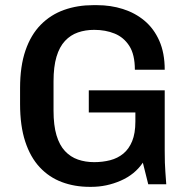

<svg xmlns="http://www.w3.org/2000/svg" viewBox="-20 -716 727 746"><path d="M328 10Q270 10 220.5 -8.5Q171 -27 134.5 -66Q98 -105 78 -166Q58 -227 58 -312V-374Q58 -459 79 -520Q100 -581 138.5 -620Q177 -659 229 -677.5Q281 -696 342 -696H357Q410 -696 457.5 -681Q505 -666 541.5 -635.5Q578 -605 599 -557.5Q620 -510 620 -445H504Q504 -504 482.5 -537.5Q461 -571 425.5 -585.5Q390 -600 346 -600Q312 -600 283 -590Q254 -580 232.5 -557Q211 -534 199.5 -495.5Q188 -457 188 -400V-286Q188 -229 199.5 -190.5Q211 -152 232.5 -129Q254 -106 283 -96Q312 -86 346 -86Q379 -86 408 -93.5Q437 -101 459 -119Q481 -137 493.5 -167.5Q506 -198 506 -244V-279H325V-365H620V-130Q620 -80 622.5 -48.5Q625 -17 626 0H556L535 -84Q504 -38 449 -14Q394 10 335 10Z"/></svg>

Font: Chivo Medium Medium
Style: Regular
Weight: 500
Version: Version 2.002